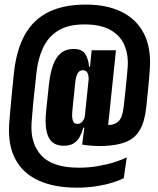

<svg xmlns="http://www.w3.org/2000/svg" viewBox="-20 -686 708 861"><path d="M266 -32.5Q222.5 -32.5 203.5 -61Q184.5 -89.5 184.5 -144.5Q184.5 -154 185 -163.5Q185.5 -173 187 -188.2Q188.5 -203.5 191.2 -230Q194 -256.5 198.5 -298.5Q204 -355 217.2 -392.2Q230.5 -429.5 253.2 -448Q276 -466.5 310.5 -466.5Q347.5 -466.5 362 -444.2Q376.5 -422 379.5 -386.5H404L376.5 -316.5Q377 -320.5 377.2 -324.2Q377.5 -328 377.5 -331.5Q377.5 -344.5 374.8 -353.2Q372 -362 366.2 -366.5Q360.5 -371 351.5 -371Q336 -371 328 -356.8Q320 -342.5 317 -312.5Q313 -271.5 310.2 -245.8Q307.5 -220 306 -205.5Q304.5 -191 304 -183.2Q303.5 -175.5 303.5 -170Q303.5 -150.5 308.8 -140.5Q314 -130.5 327.5 -130.5Q336 -130.5 342.2 -134.8Q348.5 -139 353.5 -146.8Q358.5 -154.5 361 -164.5L372.5 -113.5H353.5Q347.5 -91 337.5 -72.5Q327.5 -54 310.5 -43.2Q293.5 -32.5 266 -32.5ZM348.5 -37.5 360.5 -132 358.5 -146.5 380.5 -358 382.5 -374.5 390.5 -456 391 -460.5H500L456 -38.5ZM433 -129Q444 -126.5 450.2 -126Q456.5 -125.5 466.5 -125.5Q495.5 -125.5 512.5 -143Q529.5 -160.5 535 -210.5Q538 -235.5 541.5 -268.5Q545 -301.5 548 -332.8Q551 -364 552.5 -384Q556.5 -439.5 538.2 -482.8Q520 -526 476 -551.2Q432 -576.5 359.5 -576.5Q284.5 -576.5 240 -548.2Q195.5 -520 173.2 -472Q151 -424 144 -364.5Q142 -345 139.5 -322Q137 -299 134.2 -274.2Q131.5 -249.5 129.2 -225Q127 -200.5 125 -177.8Q123 -155 121.5 -135Q115.5 -42 166.2 12Q217 66 333.5 66Q380.5 66 422.8 58.2Q465 50.5 497.8 39.8Q530.5 29 548.5 19.5L535 113Q515.5 123 484.5 132.8Q453.5 142.5 413 149Q372.5 155.5 324 155.5Q223 155.5 153 123.5Q83 91.5 49.2 28.5Q15.5 -34.5 21 -127.5Q22.5 -149.5 24.8 -175.2Q27 -201 29.5 -227.8Q32 -254.5 34.5 -280Q37 -305.5 39.2 -327Q41.5 -348.5 43 -363.5Q54.5 -465 92.5 -532Q130.5 -599 198.2 -632.2Q266 -665.5 365 -665.5Q458.5 -665.5 525 -633Q591.5 -600.5 624.8 -536.5Q658 -472.5 652 -379Q651 -360 648.5 -332.2Q646 -304.5 642.8 -272.2Q639.5 -240 636 -206.5Q629.5 -142.5 608 -104.8Q586.5 -67 547.2 -50.5Q508 -34 447.5 -31.5Q424 -30.5 396.2 -32.2Q368.5 -34 348.5 -37.5Z"/></svg>

Font: Anek Latin Condensed
Style: Bold
Weight: 700
Width: 3
Designer: Yesha Goshar
Foundry: Ek Type
Version: Version 1.003